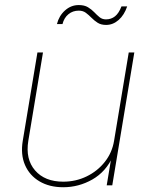

<svg xmlns="http://www.w3.org/2000/svg" viewBox="-20 -747 603 774"><path d="M234.9 7.8Q179.2 7.8 139.2 -15.9Q99.1 -39.6 80.8 -81.8Q62.5 -124 71.8 -179.7L130.9 -535.6H153.3L94.2 -179.7Q82 -105.5 121.3 -60.1Q160.6 -14.6 234.9 -14.6Q285.6 -14.6 329.3 -35.9Q373 -57.1 402.6 -94.5Q432.1 -131.8 439.9 -179.7L499 -535.6H521.5L432.6 0H410.2L429.7 -117.2H435.5Q407.2 -54.7 352.3 -23.4Q297.4 7.8 234.9 7.8ZM407.7 -646.5Q387.2 -646.5 373.5 -655.3Q359.9 -664.1 348.9 -675.3Q337.9 -686.5 326.2 -695.3Q314.5 -704.1 297.4 -704.1Q273.4 -704.1 255.9 -689.7Q238.3 -675.3 231.9 -649.9H209.5Q217.8 -683.1 241.9 -704.8Q266.1 -726.6 297.4 -726.6Q320.3 -726.6 334.7 -717.8Q349.1 -709 359.9 -697.8Q370.6 -686.5 381.3 -677.7Q392.1 -668.9 407.2 -668.9Q428.2 -668.9 443.6 -681.2Q459 -693.4 469.7 -721.2H492.7Q481 -686.5 458.3 -666.5Q435.5 -646.5 407.7 -646.5Z"/></svg>

Font: Inter 20pt Thin
Style: Italic
Weight: 250
Italic angle: -9.3988°
Version: Version 4.001;git-66647c0bb